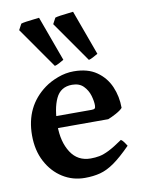

<svg xmlns="http://www.w3.org/2000/svg" viewBox="-85 -794 653 868"><g transform="rotate(-10 242.0 -359.5)"><path d="M452.1 -268.6Q443.4 -258.3 421.4 -246.3Q399.4 -234.4 383.8 -228.5H88.9L89.8 -283.2H316.9Q328.1 -283.2 331.8 -286.9Q335.4 -290.5 335.4 -300.8Q335.4 -320.3 327.9 -345.9Q320.3 -371.6 301.5 -390.9Q282.7 -410.2 249.5 -410.2Q196.3 -410.2 174.6 -363.5Q152.8 -316.9 152.8 -239.3Q152.8 -165 184.3 -116.2Q215.8 -67.4 275.4 -67.4Q295.9 -67.4 315.4 -71Q335 -74.7 360.4 -87.4Q385.7 -100.1 423.8 -126.5Q430.2 -123 438.7 -111.1Q447.3 -99.1 449.2 -95.2Q403.8 -49.3 370.1 -25.6Q336.4 -2 304.9 6.3Q273.4 14.6 234.4 14.6Q178.7 14.6 132.8 -14.2Q86.9 -43 59.3 -95Q31.7 -147 31.7 -215.8Q31.7 -349.1 132.3 -422.9Q158.2 -441.9 194.1 -455.3Q230 -468.8 267.1 -468.8Q331.1 -468.8 371.8 -440.4Q412.6 -412.1 432.4 -366.5Q452.1 -320.8 452.1 -268.6ZM57.1 -694.8 71.8 -722.2Q78.1 -724.6 95.2 -727.1Q112.3 -729.5 129.9 -731.4Q147.5 -733.4 155.3 -734.4L230.5 -528.3Q220.7 -522.5 208.5 -515.9Q196.3 -509.3 188 -507.8ZM213.4 -694.8 228 -722.2Q234.4 -724.6 251.5 -727.1Q268.6 -729.5 286.1 -731.4Q303.7 -733.4 311.5 -734.4L386.7 -528.3Q377 -522.5 364.5 -515.9Q352.1 -509.3 344.2 -507.8Z"/></g></svg>

Font: Gentium Plus
Style: Bold
Weight: 700
Designer: Victor Gaultney, Annie Olsen, Iska Routamaa, Becca Hirsbrunner
Foundry: SIL International
Version: Version 6.101